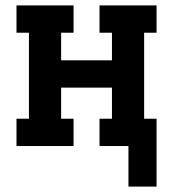

<svg xmlns="http://www.w3.org/2000/svg" viewBox="-20 -540 640 710"><path d="M455 150V0H348V-101H394V-216H206V-101H252V0H41V-101H87V-419H41V-520H252V-419H206V-317H394V-419H348V-520H559V-419H513V-101H559V150Z"/></svg>

Font: Iosevka HT Extended
Style: Bold
Weight: 700
Width: 7
Monospace: yes
Designer: Belleve Invis
Foundry: Belleve Invis
Version: Version 32.3.0; ttfautohint (v1.8.4)